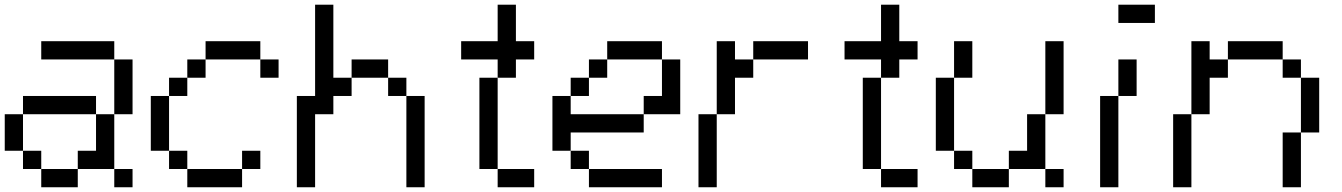

<svg xmlns="http://www.w3.org/2000/svg" viewBox="-20 -789 5655 809"><path d="M153.8 0V-76.9H307.7V0ZM461.5 0V-76.9H538.5V0ZM76.9 -76.9V-153.8H153.8V-76.9ZM0 -153.8V-307.7H76.9V-153.8ZM307.7 -76.9V-153.8H384.6V-307.7H461.5V-76.9ZM76.9 -307.7V-384.6H384.6V-307.7ZM461.5 -307.7V-538.5H538.5V-307.7ZM153.8 -538.5V-615.4H461.5V-538.5Z M769.2 0V-76.9H1000V0ZM692.3 -76.9V-153.8H769.2V-76.9ZM1000 -76.9V-153.8H1076.9V-76.9ZM615.4 -153.8V-384.6H692.3V-153.8ZM692.3 -384.6V-461.5H769.2V-384.6ZM769.2 -461.5V-538.5H846.2V-461.5ZM1076.9 -461.5V-538.5H1153.8V-461.5ZM846.2 -538.5V-615.4H1076.9V-538.5Z M1692.3 0V-384.6H1769.2V0ZM1615.4 -384.6V-461.5H1692.3V-384.6ZM1461.5 -461.5V-538.5H1615.4V-461.5ZM1230.8 0V-384.6H1307.7V-769.2H1384.6V-461.5H1461.5V-384.6H1384.6V-307.7H1307.7V0Z M2076.9 0V-76.9H2230.8V0ZM2000 -76.9V-461.5H2076.9V-76.9ZM2076.9 -461.5V-538.5H1923.1V-615.4H2076.9V-769.2H2153.8V-615.4H2230.8V-538.5H2153.8V-461.5Z M2461.5 0V-76.9H2769.2V0ZM2384.6 -76.9V-153.8H2461.5V-76.9ZM2307.7 -153.8V-384.6H2384.6V-307.7H2692.3V-230.8H2384.6V-153.8ZM2384.6 -384.6V-461.5H2461.5V-384.6ZM2461.5 -461.5V-538.5H2538.5V-461.5ZM2692.3 -307.7V-384.6H2769.2V-538.5H2846.2V-307.7ZM2538.5 -538.5V-615.4H2769.2V-538.5Z M2923.1 0V-307.7H3000V0ZM3000 -307.7V-615.4H3076.9V-538.5H3153.8V-461.5H3076.9V-307.7ZM3153.8 -538.5V-615.4H3384.6V-538.5Z M3692.3 0V-76.9H3846.2V0ZM3615.4 -76.9V-461.5H3692.3V-76.9ZM3692.3 -461.5V-538.5H3538.5V-615.4H3692.3V-769.2H3769.2V-615.4H3846.2V-538.5H3769.2V-461.5Z M4076.9 0V-76.9H4230.8V0ZM4384.6 0V-76.9H4461.5V0ZM4000 -76.9V-153.8H4076.9V-76.9ZM4230.8 -76.9V-153.8H4307.7V-307.7H4384.6V-76.9ZM3923.1 -153.8V-461.5H4000V-153.8ZM4000 -461.5V-615.4H4076.9V-461.5ZM4384.6 -307.7V-615.4H4461.5V-307.7Z M4615.4 0V-384.6H4692.3V0ZM4692.3 -384.6V-538.5H4769.2V-384.6ZM4692.3 -692.3V-769.2H4846.2V-692.3Z M5384.6 0V-230.8H5461.5V-461.5H5384.6V-538.5H5153.8V-615.4H5384.6V-538.5H5461.5V-461.5H5538.5V-230.8H5461.5V0ZM4923.1 0V-307.7H5000V-615.4H5076.9V-538.5H5153.8V-461.5H5076.9V-307.7H5000V0Z"/></svg>

Font: Mintsoda - Lime Green 13x16
Style: Regular
Weight: 400
Designer: Mintsoda-15
Version: Version 1.0